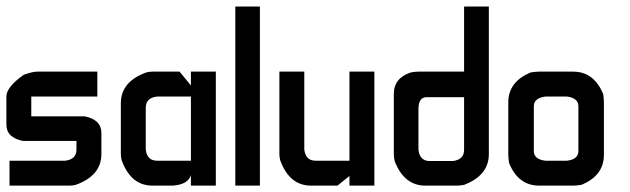

<svg xmlns="http://www.w3.org/2000/svg" viewBox="-20 -582 1975 602"><path d="M96.7 -357.4H285.2V-279.3H78.1V-217.3H245.6Q297.9 -206.5 297.9 -165.5V-99.1Q297.9 -31.2 217.3 -2.4Q208 0 198.7 0H9.8V-78.1H184.1Q219.7 -82 219.7 -113.3V-140.1H52.2Q0 -150.4 0 -191.4V-279.3Q0 -309.1 54.7 -347.7Q82 -357.4 96.7 -357.4Z M458 -357.4H543L578.6 -314V-357.4H656.7V0H578.6V-33.2Q570.3 -3.9 522.5 0H458Q390.1 0 361.3 -80.1Q358.9 -89.8 358.9 -99.1V-258.3Q358.9 -326.2 439 -355Q448.7 -357.4 458 -357.4ZM437 -244.1V-113.3Q440.9 -78.1 472.7 -78.1H578.6V-279.3H472.7Q437 -275.4 437 -244.1Z M717.8 -561.5H794.9V0H717.8Z M1153.8 0H1075.7V-30.3L1038.1 0H955.1Q887.2 0 858.4 -80.1Q856 -89.8 856 -99.1V-357.4H934.1V-113.3Q938 -78.1 969.7 -78.1H1075.7V-357.4H1153.8Z M1435.1 -561.5H1512.7V-98.6Q1512.7 -32.2 1435.1 -2.4Q1422.4 0 1414.1 0H1313.5Q1247.1 0 1217.3 -77.1Q1214.8 -90.3 1214.8 -98.6V-287.1Q1214.8 -337.9 1268.6 -355Q1281.2 -357.4 1292 -357.4H1435.1ZM1292 -240.2V-112.3Q1296.4 -77.1 1327.1 -77.1H1399.9Q1435.1 -81.5 1435.1 -112.3V-277.3H1317.9Q1292 -277.3 1292 -240.2Z M1670.4 -357.4H1776.9Q1842.8 -357.4 1871.6 -286.1Q1873.5 -270.5 1873.5 -260.7V-96.7Q1873.5 -31.2 1802.7 -2.4Q1786.6 0 1776.9 0H1670.4Q1605 0 1576.2 -70.8Q1573.7 -86.9 1573.7 -96.7V-260.7Q1573.7 -326.2 1644.5 -355Q1661.1 -357.4 1670.4 -357.4ZM1653.8 -249V-108.4Q1653.8 -82.5 1689.9 -78.1H1757.8Q1793.5 -82.5 1793.5 -108.4V-249Q1793.5 -274.4 1757.8 -279.3H1689.9Q1653.8 -274.4 1653.8 -249Z"/></svg>

Font: Kadhim
Style: Regular
Weight: 400
Designer: Developer/ Husham Jawad
Version: Version 1.00;December 29, 2020;FontCreator 13.0.0.2683 32-bi